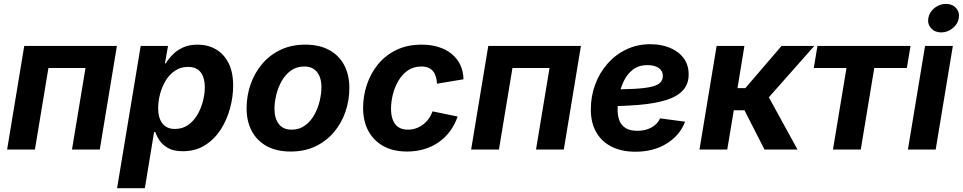

<svg xmlns="http://www.w3.org/2000/svg" viewBox="-20 -788 5075 1012"><path d="M596.2 -545.9 505.9 0H359.5L430.6 -429.5H235.2L164.1 0H17.5L107.8 -545.9Z M597.1 204.1 721.6 -545.9H865.6L849.4 -454H853.8Q867.3 -476.7 889.5 -499.6Q911.7 -522.4 944.3 -537.6Q976.9 -552.7 1021 -552.7Q1075 -552.7 1117.4 -528.5Q1159.7 -504.2 1184.3 -456.2Q1208.9 -408.1 1208.9 -336.8Q1208.9 -278.4 1192.6 -217.5Q1176.3 -156.7 1143.5 -105.4Q1110.6 -54.2 1060.6 -22.5Q1010.7 9.1 943.4 9.1Q896.8 9.1 867.3 -7Q837.7 -23.1 821.7 -46.4Q805.7 -69.7 799.1 -91.7H792.1L743.5 204.1ZM901.7 -108.3Q942.6 -108.3 972.3 -129.7Q1002 -151.1 1021.4 -185Q1040.9 -218.9 1050.2 -257Q1059.6 -295.1 1059.6 -328.6Q1059.6 -377.4 1038.1 -406.4Q1016.6 -435.4 971.6 -435.4Q932.5 -435.4 902.9 -415.6Q873.3 -395.8 853.6 -363.5Q833.8 -331.1 823.7 -292.6Q813.6 -254.2 813.6 -216.9Q813.6 -166.7 835.9 -137.5Q858.2 -108.3 901.7 -108.3Z M1512 10.7Q1438.1 10.7 1386.3 -17.6Q1334.5 -45.8 1307.1 -97.2Q1279.8 -148.5 1279.8 -217.2Q1279.8 -283 1300.7 -343.2Q1321.6 -403.4 1361.5 -450.7Q1401.4 -498 1458.8 -525.4Q1516.1 -552.7 1589.2 -552.7Q1662.8 -552.7 1714.7 -524.6Q1766.7 -496.5 1794 -445.1Q1821.4 -393.8 1821.4 -324.6Q1821.4 -258.7 1800.6 -198.5Q1779.8 -138.2 1739.8 -91.1Q1699.8 -43.9 1642.5 -16.6Q1585.1 10.7 1512 10.7ZM1517.1 -104.6Q1557.9 -104.6 1587.7 -126.5Q1617.4 -148.3 1636.6 -182.7Q1655.7 -217.1 1665 -256Q1674.2 -294.9 1674.2 -328.7Q1674.2 -361.5 1664.2 -385.9Q1654.1 -410.3 1634.2 -423.9Q1614.3 -437.5 1583.9 -437.5Q1543 -437.5 1513.3 -415.9Q1483.5 -394.3 1464.3 -360.1Q1445.2 -325.8 1435.9 -287.1Q1426.7 -248.3 1426.7 -214Q1426.7 -165.1 1449.2 -134.9Q1471.8 -104.6 1517.1 -104.6Z M2125.5 10.7Q2053 10.7 2001.1 -17.8Q1949.3 -46.4 1921.5 -98Q1893.8 -149.6 1893.8 -218.8Q1893.8 -281.9 1913.7 -341.6Q1933.5 -401.3 1972.5 -449Q2011.5 -496.7 2069.3 -524.7Q2127 -552.7 2202.7 -552.7Q2252 -552.7 2292 -540Q2332.1 -527.3 2361.2 -503.4Q2390.2 -479.6 2406.1 -445.8Q2422.1 -412.1 2423 -370.1L2283.5 -346.9Q2282.4 -368.1 2277.1 -384.8Q2271.9 -401.5 2262 -413.3Q2252.1 -425.1 2237.1 -431.3Q2222.1 -437.5 2201.3 -437.5Q2159.9 -437.5 2129.6 -416.5Q2099.3 -395.6 2079.7 -361.8Q2060 -327.9 2050.5 -289.1Q2041 -250.2 2041 -214.2Q2041 -181.6 2050.3 -156.7Q2059.5 -131.8 2079.3 -118.2Q2099.1 -104.6 2130.1 -104.6Q2151.8 -104.6 2171.8 -111.4Q2191.8 -118.1 2208.7 -130.7Q2225.7 -143.3 2238.8 -161.2Q2251.9 -179.1 2259.9 -201L2392.1 -173.8Q2377.3 -130.8 2352.2 -96.8Q2327.1 -62.8 2292.8 -38.8Q2258.6 -14.8 2216.4 -2.1Q2174.3 10.7 2125.5 10.7Z M3042 -545.9 2951.7 0H2805.3L2876.4 -429.5H2681L2609.9 0H2463.3L2553.6 -545.9Z M3329 11.7Q3256.3 11.7 3203.6 -14.9Q3150.9 -41.5 3122.5 -91.4Q3094.1 -141.2 3094.1 -210.9Q3094.1 -280 3116.9 -342.1Q3139.8 -404.1 3181.7 -451.9Q3223.6 -499.8 3281.2 -527.4Q3338.7 -555 3408.1 -555Q3465.8 -555 3511.5 -535.9Q3557.1 -516.8 3583.5 -481.2Q3609.8 -445.7 3609.8 -396Q3609.8 -345.1 3580.1 -312.3Q3550.4 -279.4 3492.2 -261Q3434.1 -242.6 3349.1 -235.3Q3264.1 -228 3153.6 -228L3168.7 -316.6Q3262.3 -316.6 3322 -319.7Q3381.6 -322.9 3414.7 -331Q3447.7 -339.1 3460.7 -353.2Q3473.7 -367.2 3473.7 -388.8Q3473.7 -414.7 3452.1 -429.7Q3430.4 -444.7 3392.9 -444.7Q3345.2 -444.7 3314.4 -419.9Q3283.6 -395.2 3266.4 -357.5Q3249.3 -319.8 3242.3 -279.7Q3235.3 -239.5 3235.3 -208.5Q3235.3 -177.4 3244.9 -152.4Q3254.5 -127.5 3277.5 -113Q3300.4 -98.6 3339.6 -98.6Q3381.6 -98.6 3413.5 -115.9Q3445.5 -133.2 3459.3 -164.1L3591 -146.7Q3564.1 -75.1 3494.6 -31.7Q3425.1 11.7 3329 11.7Z M3666.9 0 3757.2 -545.9H3903.6L3867.2 -323.3H3908.4L4099.4 -545.9H4271.9L4032.5 -275.1L4183.4 0H4009.4L3903.9 -206.9H3847.7L3813.3 0Z M4370.5 0 4441.6 -429.5H4269.3L4288.6 -545.9H4779.2L4759.9 -429.5H4588.1L4517 0Z M4765.5 0 4855.8 -545.9H5002.3L4911.9 0ZM4940.8 -617.1Q4907.7 -617.1 4887.8 -639.2Q4867.9 -661.3 4873 -692.3Q4878.1 -723.9 4905.4 -745.7Q4932.8 -767.5 4965.8 -767.5Q4999.2 -767.5 5019 -745.7Q5038.9 -723.8 5033.7 -692.3Q5028.6 -661.3 5001.3 -639.2Q4974.1 -617.1 4940.8 -617.1Z"/></svg>

Font: Adwaita Sans
Style: Italic
Weight: 400
Italic angle: -9.39999°
Designer: Rasmus Andersson
Foundry: rsms
Version: Version 4.001;git-9221beed3